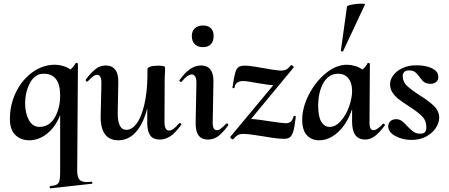

<svg xmlns="http://www.w3.org/2000/svg" viewBox="-20 -752 2448 1047"><path d="M479 239Q483 239 484 244Q485 249 481 250L256 275Q252 276 251 269.5Q250 263 254 263Q280 260 290.5 253.5Q301 247 304.5 232.5Q308 218 308 185V-124Q282 -59 236.5 -23Q191 13 140 13Q93 13 63.5 -16Q34 -45 34 -103Q34 -182 67.5 -250Q101 -318 157.5 -358.5Q214 -399 280 -399Q301 -399 323.5 -392.5Q346 -386 364 -373Q381 -387 392 -407Q392 -409 395 -409Q399 -409 402.5 -407.5Q406 -406 405 -404L401 178Q401 212 412.5 226.5Q424 241 454 241Q460 241 478 239ZM308 -232Q308 -350 218 -350Q171 -350 144 -300.5Q117 -251 117 -188Q117 -135 137.5 -97.5Q158 -60 195 -60Q249 -60 278.5 -111Q308 -162 308 -232Z M960 -81Q964 -81 967.5 -77.5Q971 -74 968 -71Q937 -28 909.5 -9.5Q882 9 851 9Q816 9 800 -12.5Q784 -34 783 -77V-162Q762 -78 721.5 -32.5Q681 13 625 13Q577 13 552.5 -20Q528 -53 529 -119L533 -297Q534 -344 509 -344Q499 -344 488.5 -336Q478 -328 459 -309Q457 -307 456 -307Q452 -307 449 -310.5Q446 -314 447 -317Q478 -358 502.5 -376.5Q527 -395 557 -395Q591 -395 609 -371Q627 -347 625 -297L622 -138Q621 -44 669 -44Q699 -44 724.5 -77.5Q750 -111 766 -177Q782 -243 784 -334V-374Q784 -383 799 -388.5Q814 -394 843 -394Q877 -394 880 -386V-363Q878 -335 878 -312L877 -89Q877 -40 902 -40Q924 -40 957 -80Q958 -81 960 -81Z M1047 -89 1051 -297Q1052 -346 1025 -346Q1003 -346 970 -306Q969 -305 967 -305Q964 -305 960.5 -308.5Q957 -312 959 -315Q989 -357 1017.5 -376Q1046 -395 1076 -395Q1144 -395 1144 -309L1140 -89Q1138 -42 1163 -42Q1173 -42 1183.5 -50Q1194 -58 1213 -77Q1215 -79 1217 -79Q1221 -79 1223.5 -75.5Q1226 -72 1225 -69Q1195 -28 1170 -9.5Q1145 9 1114 9Q1078 9 1061.5 -15.5Q1045 -40 1047 -89ZM1026 -556Q1026 -582 1042.5 -597.5Q1059 -613 1087 -613Q1115 -613 1130 -598Q1145 -583 1145 -556Q1145 -527 1130 -511Q1115 -495 1087 -495Q1058 -495 1042 -511Q1026 -527 1026 -556Z M1585 -120Q1588 -120 1591 -118.5Q1594 -117 1593 -116Q1587 -63 1580 -38Q1573 -13 1561.5 -4Q1550 5 1529 5Q1493 5 1419 -8Q1410 -9 1373 -15Q1336 -21 1307 -22Q1290 -22 1278 -16Q1266 -10 1252 7Q1252 8 1250 8Q1245 8 1239.5 2.5Q1234 -3 1236 -6L1470 -287Q1450 -288 1383 -299Q1328 -310 1306 -310Q1264 -310 1259 -275Q1258 -270 1252 -271Q1246 -272 1248 -277Q1256 -333 1263 -356.5Q1270 -380 1283 -387.5Q1296 -395 1324 -394Q1342 -393 1369.5 -388.5Q1397 -384 1408 -382Q1470 -370 1511 -367Q1529 -367 1541 -373Q1553 -379 1566 -396Q1566 -397 1568 -397Q1572 -397 1577.5 -392Q1583 -387 1582 -385L1349 -103Q1382 -102 1455 -90Q1521 -80 1538 -80Q1556 -80 1566 -89Q1576 -98 1581 -118Q1581 -120 1585 -120Z M2071 -78Q2074 -78 2077 -74.5Q2080 -71 2079 -69Q2051 -30 2025 -10.5Q1999 9 1972 9Q1936 9 1918 -15Q1900 -39 1900 -89V-157Q1873 -77 1824 -32Q1775 13 1720 13Q1679 13 1653.5 -14.5Q1628 -42 1628 -99Q1628 -165 1664 -235.5Q1700 -306 1756.5 -352.5Q1813 -399 1872 -399Q1893 -399 1915.5 -392.5Q1938 -386 1956 -373Q1975 -388 1984 -407Q1986 -409 1988 -409Q1991 -409 1994.5 -407Q1998 -405 1997 -404L1995 -89Q1994 -66 1999.5 -54Q2005 -42 2016 -42Q2026 -42 2040 -51.5Q2054 -61 2068 -77Q2069 -78 2071 -78ZM1900 -256Q1900 -300 1879.5 -325Q1859 -350 1824 -350Q1773 -350 1744 -300.5Q1715 -251 1715 -172Q1716 -113 1733 -86.5Q1750 -60 1777 -60Q1810 -60 1838.5 -92Q1867 -124 1883.5 -170.5Q1900 -217 1900 -256ZM1847 -471Q1844 -471 1841 -473Q1838 -475 1839 -476L1872 -716Q1873 -722 1899.5 -727Q1926 -732 1950 -732Q1973 -732 1970 -727L1851 -473Q1849 -471 1847 -471Z M2097 -61Q2097 -81 2109 -91.5Q2121 -102 2140 -102Q2158 -102 2171 -92.5Q2184 -83 2201 -64Q2221 -43 2235.5 -33Q2250 -23 2271 -23Q2290 -23 2297.5 -31.5Q2305 -40 2305 -59Q2305 -95 2280 -119.5Q2255 -144 2206 -175Q2172 -197 2153 -212Q2134 -227 2120.5 -247Q2107 -267 2107 -293Q2107 -318 2125 -342Q2143 -366 2175.5 -381Q2208 -396 2250 -396Q2303 -396 2336 -379.5Q2369 -363 2370 -336Q2372 -317 2359.5 -306Q2347 -295 2330 -295Q2306 -295 2293.5 -304Q2281 -313 2268 -332Q2255 -350 2243.5 -359Q2232 -368 2210 -368Q2192 -368 2184 -359Q2176 -350 2176 -337Q2176 -306 2200 -283.5Q2224 -261 2271 -231Q2323 -198 2349 -171.5Q2375 -145 2375 -108Q2374 -81 2356 -53.5Q2338 -26 2304 -7.5Q2270 11 2224 11Q2175 11 2136.5 -10Q2098 -31 2097 -61Z"/></svg>

Font: Cormorant Upright
Style: Bold
Weight: 700
Designer: Christian Thalmann (Catharsis Fonts)
Foundry: Catharsis Fonts
Version: Version 3.302